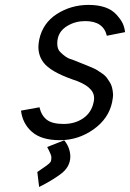

<svg xmlns="http://www.w3.org/2000/svg" viewBox="-20 -556 529 781"><path d="M362.8 -157.2Q362.8 -205.1 274.9 -232.9Q184.6 -264.6 156.2 -302.7Q136.2 -330.1 136.2 -365.2Q136.2 -377 139.6 -395Q153.8 -461.9 210.9 -498.8Q268.1 -535.6 339.4 -536.1Q418.5 -536.1 454.1 -496.1Q472.7 -475.1 479.5 -460Q486.3 -444.8 488.8 -425.3L414.6 -410.6Q400.4 -470.2 326.7 -470.2Q287.1 -470.2 254.9 -451.2Q212.9 -426.8 212.9 -379.4Q212.9 -356.4 224.6 -344.7Q247.6 -321.8 265.9 -315.9Q284.2 -310.1 288.3 -307.9Q292.5 -305.7 299.1 -303.5Q305.7 -301.3 311 -298.8L333 -290Q366.2 -276.9 377 -269.5Q387.7 -262.2 397.2 -255.9Q406.7 -249.5 414.1 -240.2L426.8 -221.2Q438 -204.1 439.9 -171.9V-169.4Q439.9 -160.6 436 -140.1Q421.9 -73.2 360.1 -29.5Q298.3 14.2 223.6 14.2Q148.9 14.2 110.4 -19.3Q71.8 -52.7 65.4 -106L140.6 -119.6Q147.9 -86.9 169.9 -69.3Q191.9 -51.8 238.5 -51.8Q285.2 -51.8 318.6 -75Q352.1 -98.1 360.8 -140.1Q362.8 -147.9 362.8 -157.2ZM171.9 42 241.2 14.6Q265.1 43.9 266.1 80.1Q266.1 124 225.1 153.3Q189.9 179.2 139.2 204.6L131.8 143.6Q135.3 141.6 140.4 137.7Q145.5 133.8 148.2 132.3Q150.9 130.9 168.5 118.2Q186 105.5 187.5 98.4Q189 91.3 189 82.8Q189 74.2 171.9 42Z"/></svg>

Font: Tuffy
Style: Italic
Weight: 400
Italic angle: -12°
Designer: Thatcher Ulrich, Karoly Barta and Michael Everson
Version: Version 001.271